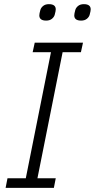

<svg xmlns="http://www.w3.org/2000/svg" viewBox="-20 -903 456 923"><path d="M7 0 16 -46H104L225 -652H137L147 -698H379L369 -652H281L160 -46H248L239 0ZM202 -804Q169 -804 169 -829Q169 -837 174 -855Q177 -866 187.5 -874.5Q198 -883 215 -883Q248 -883 248 -858Q248 -850 243 -832Q240 -821 229.5 -812.5Q219 -804 202 -804ZM370 -804Q337 -804 337 -829Q337 -837 342 -855Q345 -866 355.5 -874.5Q366 -883 383 -883Q416 -883 416 -858Q416 -850 411 -832Q408 -821 397.5 -812.5Q387 -804 370 -804Z"/></svg>

Font: IBM Plex Sans Cond Light
Style: Italic
Weight: 300
Width: 3
Italic angle: -11°
Designer: Mike Abbink, Paul van der Laan, Pieter van Rosmalen
Foundry: Bold Monday
Version: Version 1.3